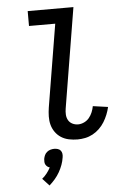

<svg xmlns="http://www.w3.org/2000/svg" viewBox="-64 -781 727 1079"><g transform="rotate(-5 300.0 -241.5)"><path d="M351 8Q326 8 302 3Q278 -2 258.5 -14.5Q239 -27 225.5 -46Q212 -65 206 -87.5Q200 -110 200.5 -135Q201 -160 205 -185L282 -651H134V-735H392L299 -171Q296 -154 297 -136.5Q298 -119 306 -105Q314 -91 329 -83.5Q344 -76 361 -76Q378 -76 395 -84Q412 -92 423.5 -106Q435 -120 442 -137Q449 -154 452 -171L537 -159Q532 -137 523.5 -116Q515 -95 503 -75.5Q491 -56 474 -39.5Q457 -23 436.5 -12Q416 -1 394 3.5Q372 8 351 8ZM171 252 133 211Q148 199 160 183.5Q172 168 181 151Q173 149 167 144Q161 139 157.5 132.5Q154 126 153.5 117.5Q153 109 154 101Q156 90 160.5 80Q165 70 174 62.5Q183 55 194 52Q205 49 215 49Q225 49 235 52Q245 55 251 62.5Q257 70 258.5 80Q260 90 258 101Q255 122 247.5 142.5Q240 163 229 182.5Q218 202 203 219.5Q188 237 171 252Z"/></g></svg>

Font: Iosevka HT Medium Extended
Style: Italic
Weight: 500
Width: 7
Italic angle: -9°
Monospace: yes
Designer: Belleve Invis
Foundry: Belleve Invis
Version: Version 32.3.0; ttfautohint (v1.8.4)